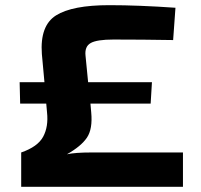

<svg xmlns="http://www.w3.org/2000/svg" viewBox="-20 -723 778 743"><path d="M688 -133V0H62V-133Q126 -155 147 -194Q168 -233 162 -288L159 -322H58L56 -405H152L142 -514Q134 -624 197 -663.5Q260 -703 403 -703Q515 -703 659 -693L650 -568Q530 -570 419 -570Q355 -570 331 -556.5Q307 -543 311 -507L321 -405H568L563 -322H330L333 -288Q339 -224 316.5 -190.5Q294 -157 239 -126Q271 -133 334 -133Z"/></svg>

Font: Exo 2 Expanded
Style: Bold
Weight: 700
Width: 7
Designer: Natanael Gama
Version: Version 1.001;PS 001.001;hotconv 1.0.70;makeotf.lib2.5.58329